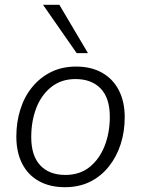

<svg xmlns="http://www.w3.org/2000/svg" viewBox="-20 -771 587 799"><path d="M250 8Q188 8 142.5 -17Q97 -42 72.5 -89.5Q48 -137 48 -203Q48 -262 64.5 -315Q81 -368 113.5 -408Q146 -448 192 -471Q238 -494 297 -494Q359 -494 404.5 -468.5Q450 -443 474.5 -395.5Q499 -348 499 -283Q499 -223 482 -170.5Q465 -118 432.5 -77.5Q400 -37 354.5 -14.5Q309 8 250 8ZM252 -43Q312 -43 353 -76Q394 -109 415.5 -164Q437 -219 437 -285Q437 -363 399 -402.5Q361 -442 294 -442Q235 -442 193.5 -409Q152 -376 131 -321.5Q110 -267 110 -200Q110 -123 147.5 -83Q185 -43 252 -43ZM299 -550 159 -751H227L346 -550Z"/></svg>

Font: Nunito Sans 12pt ExtraLight 12pt Light
Style: Italic
Weight: 300
Italic angle: -9°
Version: Version 3.101;gftools[0.9.27]